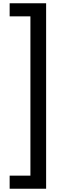

<svg xmlns="http://www.w3.org/2000/svg" viewBox="-20 -886 380 1174"><path d="M39 188H166V-786H39V-866H262V268H39Z"/></svg>

Font: Noto Sans Telugu UI SemiCondensed Medium
Style: Regular
Weight: 500
Width: 4
Designer: Jelle Bosma - Monotype Design Team
Foundry: Monotype Imaging Inc.
Version: Version 2.005; ttfautohint (v1.8.4.7-5d5b)